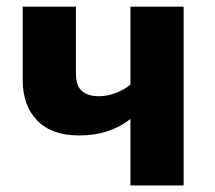

<svg xmlns="http://www.w3.org/2000/svg" viewBox="-20 -565 655 585"><path d="M539.5 -544.6V0H377.4V-202.6Q349.2 -179.5 309.5 -165.9Q269.7 -152.3 221 -152.3Q137.4 -152.3 93.3 -197.9Q49.2 -243.6 49.2 -321V-544.6H211.3V-341.5Q211.3 -302.6 230.3 -287.2Q249.2 -271.8 280.5 -271.8Q307.2 -271.8 333.1 -281.8Q359 -291.8 377.4 -307.2V-544.6Z"/></svg>

Font: FiraCode Nerd Font
Style: Bold
Weight: 700
Designer: Carrois Corporate, Edenspiekermann AG, Nikita Prokopov
Foundry: Carrois Corporate, Edenspiekermann AG, Nikita Prokopov
Version: Version 6.002;Nerd Fonts 2.1.0